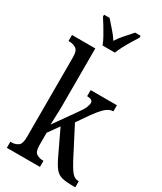

<svg xmlns="http://www.w3.org/2000/svg" viewBox="-235 -1038 944 1120"><g transform="rotate(30 237.5 -478.0)"><path d="M14 0V-41H22Q46 -41 65 -53.5Q84 -66 84 -113V-651Q84 -695 64.5 -707Q45 -719 22 -719H14V-760H171V-375Q171 -362 170.5 -341Q170 -320 169 -298.5Q168 -277 167.5 -262Q167 -247 167 -245L266 -385Q292 -420 300 -440Q308 -460 308 -471Q308 -495 269 -495V-536H446V-495Q418 -495 392 -470Q366 -445 335 -401L284 -327L388 -126Q409 -86 427.5 -63.5Q446 -41 471 -41H475V0H463Q414 0 386.5 -6.5Q359 -13 340.5 -35Q322 -57 300 -103L223 -265L171 -192V-108Q171 -64 190.5 -52.5Q210 -41 233 -41H237V0ZM199 -796Q191 -819 176 -845.5Q161 -872 145.5 -898Q130 -924 117 -943V-956H154Q175 -931 198.5 -905.5Q222 -880 240 -851Q258 -880 281.5 -905.5Q305 -931 326 -956H363V-943Q351 -924 335 -898Q319 -872 305 -845.5Q291 -819 282 -796Z"/></g></svg>

Font: Noto Serif ExtraCondensed
Style: Regular
Weight: 400
Width: 2
Designer: Monotype Design Team
Foundry: Monotype Imaging Inc.
Version: Version 2.015